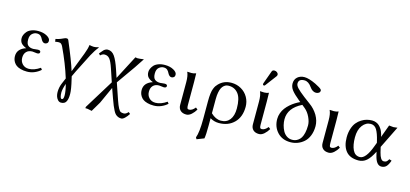

<svg xmlns="http://www.w3.org/2000/svg" viewBox="-74 -1251 4358 2043"><g transform="rotate(15 2105.0 -230.0)"><path d="M123 -121.1Q123 -79.6 149.7 -51.8Q176.3 -23.9 220.2 -23.9Q278.8 -23.9 344.2 -68.8L358.9 -49.8Q331.1 -23.9 292 -7.1Q252.9 9.8 209 9.8Q169.4 9.8 139.2 1.2Q108.9 -7.3 91.3 -20.3Q73.7 -33.2 62.7 -51Q51.8 -68.8 47.9 -85Q43.9 -101.1 43.9 -118.2Q43.9 -198.2 138.2 -229Q99.6 -244.1 81.3 -265.1Q63 -286.1 63 -321.8Q63 -338.9 70.8 -357.4Q78.6 -376 94.7 -395Q110.8 -414.1 142.6 -426.5Q174.3 -439 215.8 -439Q272 -439 311.5 -417Q351.1 -395 351.1 -367.2Q351.1 -347.7 339.8 -338.9Q328.6 -330.1 315.9 -330.1Q305.7 -330.1 297.4 -335.2Q289.1 -340.3 284.4 -346.2Q279.8 -352.1 273.9 -362.8Q268.6 -373.5 264.4 -379.9Q260.3 -386.2 252.7 -394.3Q245.1 -402.3 234.4 -406.2Q223.6 -410.2 210 -410.2Q181.2 -410.2 157.5 -389.4Q133.8 -368.7 133.8 -324.2Q133.8 -276.9 154.8 -259Q175.8 -241.2 212.9 -241.2L237.3 -243.7Q261.7 -246.1 264.2 -246.1Q293 -246.1 293 -227.1Q293 -206.1 263.2 -206.1Q259.3 -206.1 237.8 -209Q216.3 -211.9 211.9 -211.9Q169.9 -211.9 146.5 -187.7Q123 -163.6 123 -121.1Z M581.1 134.8Q581.1 83 601.1 36.1L627.9 -26.9Q581.5 -178.2 502.9 -344.2Q495.6 -359.9 487.1 -368.2Q478.5 -376.5 471.9 -378.2Q465.3 -379.9 455.1 -379.9Q439.5 -379.9 418 -375L413.1 -404.8Q445.8 -411.1 468.5 -420.7Q491.2 -430.2 503.2 -436Q515.1 -441.9 527.8 -441.9Q541.5 -441.9 547.9 -429.2Q636.7 -220.7 668 -117.2Q724.1 -258.3 752 -334Q775.4 -394.5 779.8 -436Q787.1 -433.6 804.4 -431.4Q821.8 -429.2 829.1 -429.2Q849.6 -429.2 878.9 -438L883.8 -436Q848.1 -392.6 815.9 -332L711.9 -127Q691.9 -85.9 683.1 -65.9Q684.1 -61 686.5 -51Q689 -41 689.9 -36.1Q715.8 71.3 715.8 120.1Q715.8 146.5 712.9 165.5Q710 184.6 702.6 201.2Q695.3 217.8 680.9 226.3Q666.5 234.9 645 234.9Q624 234.9 608.9 218Q593.8 201.2 587.4 179.4Q581.1 157.7 581.1 134.8ZM643.1 28.8Q621.1 92.3 621.1 127.9Q621.1 158.7 627 177.2Q632.8 195.8 644 195.8Q663.1 195.8 663.1 151.9Q663.1 104.5 643.1 28.8Z M1064.5 -254.9Q1040.5 -326.7 1018.8 -353.3Q997.1 -379.9 962.4 -379.9Q938.5 -379.9 916.5 -357.9L900.4 -376Q906.7 -382.8 918.7 -397.5Q930.7 -412.1 937.3 -418.9Q943.8 -425.8 956.1 -432.4Q968.3 -439 981.4 -439Q1027.8 -439 1058.1 -395.3Q1088.4 -351.6 1119.6 -258.8L1148.4 -172.9L1285.6 -436Q1301.8 -432.1 1308.6 -432.1Q1319.3 -432.1 1336.7 -433.8Q1354 -435.5 1366.2 -437.5L1378.4 -439L1307.6 -332L1163.6 -127.9L1224.6 50.8Q1244.6 108.4 1259 134.5Q1273.4 160.6 1285.2 166.7Q1296.9 172.9 1319.8 172.9Q1343.3 172.9 1367.7 145L1386.7 161.1Q1367.7 190.9 1346.2 211.4Q1324.7 231.9 1307.6 231.9Q1287.6 231.9 1272 225.1Q1256.3 218.3 1244.1 206.8Q1231.9 195.3 1219.2 170.9Q1206.5 146.5 1196 120.8Q1185.5 95.2 1169.4 50.8L1130.9 -57.1L1047.9 126L983.4 234.9L936.5 225.1L910.6 224.1L913.6 208L1111.8 -113.8Z M1518.6 -121.1Q1518.6 -79.6 1545.2 -51.8Q1571.8 -23.9 1615.7 -23.9Q1674.3 -23.9 1739.7 -68.8L1754.4 -49.8Q1726.6 -23.9 1687.5 -7.1Q1648.4 9.8 1604.5 9.8Q1564.9 9.8 1534.7 1.2Q1504.4 -7.3 1486.8 -20.3Q1469.2 -33.2 1458.3 -51Q1447.3 -68.8 1443.4 -85Q1439.5 -101.1 1439.5 -118.2Q1439.5 -198.2 1533.7 -229Q1495.1 -244.1 1476.8 -265.1Q1458.5 -286.1 1458.5 -321.8Q1458.5 -338.9 1466.3 -357.4Q1474.1 -376 1490.2 -395Q1506.3 -414.1 1538.1 -426.5Q1569.8 -439 1611.3 -439Q1667.5 -439 1707 -417Q1746.6 -395 1746.6 -367.2Q1746.6 -347.7 1735.4 -338.9Q1724.1 -330.1 1711.4 -330.1Q1701.2 -330.1 1692.9 -335.2Q1684.6 -340.3 1679.9 -346.2Q1675.3 -352.1 1669.4 -362.8Q1664.1 -373.5 1659.9 -379.9Q1655.8 -386.2 1648.2 -394.3Q1640.6 -402.3 1629.9 -406.2Q1619.1 -410.2 1605.5 -410.2Q1576.7 -410.2 1553 -389.4Q1529.3 -368.7 1529.3 -324.2Q1529.3 -276.9 1550.3 -259Q1571.3 -241.2 1608.4 -241.2L1632.8 -243.7Q1657.2 -246.1 1659.7 -246.1Q1688.5 -246.1 1688.5 -227.1Q1688.5 -206.1 1658.7 -206.1Q1654.8 -206.1 1633.3 -209Q1611.8 -211.9 1607.4 -211.9Q1565.4 -211.9 1542 -187.7Q1518.6 -163.6 1518.6 -121.1Z M1876.5 -321.8Q1876.5 -392.1 1858.4 -429.2L1860.4 -431.2Q1872.1 -429.2 1904.3 -429.2Q1929.2 -429.2 1954.6 -439Q1956.5 -375 1956.5 -342.8V-90.8Q1956.5 -66.4 1960.9 -56.2Q1965.3 -45.9 1979.5 -45.9Q2013.7 -45.9 2046.4 -86.9L2067.4 -69.8Q2048.8 -37.1 2021.2 -12.5Q1993.7 12.2 1964.4 12.2Q1922.9 12.2 1899.7 -10Q1876.5 -32.2 1876.5 -70.8Z M2469.2 -189Q2469.2 -300.8 2429.9 -350.8Q2390.6 -400.9 2325.2 -400.9Q2311 -400.9 2298.3 -397.2Q2285.6 -393.6 2272 -382.1Q2258.3 -370.6 2248.5 -352.3Q2238.8 -334 2232.4 -302Q2226.1 -270 2226.1 -228V-71.8Q2279.3 -20 2337.4 -20Q2399.9 -20 2434.6 -64.5Q2469.2 -108.9 2469.2 -189ZM2218.3 207 2139.2 237.8 2128.4 220.2Q2152.3 158.2 2152.3 9.8V-184.1Q2152.3 -233.4 2156.7 -268.8Q2161.1 -304.2 2170.2 -325.9Q2179.2 -347.7 2186.8 -358.9Q2194.3 -370.1 2207 -382.8Q2261.7 -439 2345.2 -439Q2403.8 -439 2452.4 -410.9Q2501 -382.8 2528.1 -335Q2555.2 -287.1 2555.2 -231Q2555.2 -118.7 2490.7 -54.4Q2426.3 9.8 2323.2 9.8Q2270 9.8 2226.1 -17.1V61Q2226.1 167 2218.3 207Z M2677.7 -321.8Q2677.7 -392.1 2659.7 -429.2L2661.6 -431.2Q2673.3 -429.2 2705.6 -429.2Q2730.5 -429.2 2755.9 -439Q2757.8 -375 2757.8 -342.8V-90.8Q2757.8 -66.4 2762.2 -56.2Q2766.6 -45.9 2780.8 -45.9Q2814.9 -45.9 2847.7 -86.9L2868.7 -69.8Q2850.1 -37.1 2822.5 -12.5Q2794.9 12.2 2765.6 12.2Q2724.1 12.2 2700.9 -10Q2677.7 -32.2 2677.7 -70.8ZM2752.9 -683.1Q2768.6 -683.1 2781.7 -672.9Q2794.9 -662.6 2794.9 -647.9Q2794.9 -637.7 2788.6 -629.9L2696.8 -507.8Q2690.9 -500 2684.6 -500Q2678.7 -500 2674.8 -503.9Q2670.9 -507.8 2670.9 -513.2Q2670.9 -517.1 2672.9 -522.9L2724.6 -666Q2730.5 -683.1 2752.9 -683.1Z M3132.3 -407.2Q2988.3 -335.9 2988.3 -210.9Q2988.3 -179.2 2996.3 -146.7Q3004.4 -114.3 3019.8 -85.4Q3035.2 -56.6 3061.8 -38.3Q3088.4 -20 3121.6 -20Q3138.7 -20 3154.3 -24.2Q3169.9 -28.3 3187.7 -40.8Q3205.6 -53.2 3218.3 -73.5Q3231 -93.8 3239.3 -129.4Q3247.6 -165 3247.6 -211.9Q3247.6 -252.4 3224.4 -301.5Q3201.2 -350.6 3164.6 -380.9ZM3103.5 -430.2 3088.4 -441.9Q3024.4 -494.1 2998.5 -528.3Q2972.7 -562.5 2972.7 -600.1Q2972.7 -645.5 3002.9 -671.9Q3033.2 -698.2 3079.6 -698.2Q3127 -698.2 3205.6 -661.1Q3261.7 -632.8 3274.9 -619.1Q3282.7 -611.3 3282.7 -605Q3282.7 -585.9 3268.1 -577.4Q3253.4 -568.8 3238.3 -568.8Q3199.2 -568.8 3168.5 -612.8Q3132.3 -665 3087.4 -665Q3023.4 -665 3023.4 -613.8Q3023.4 -591.8 3047.4 -565.7Q3071.3 -539.6 3131.3 -493.2L3202.6 -439.9Q3257.8 -400.4 3292.5 -342.8Q3326.7 -283.2 3326.7 -224.1Q3326.7 -165.5 3308.1 -119.4Q3289.6 -73.2 3258.1 -45.7Q3226.6 -18.1 3189 -4.2Q3151.4 9.8 3110.4 9.8Q3020 9.8 2966.3 -48.6Q2912.6 -106.9 2912.6 -192.9Q2912.6 -226.6 2924.3 -258.8Q2936 -291 2955.1 -316.2Q2974.1 -341.3 2999.8 -363.8Q3025.4 -386.2 3051 -402.1Q3076.7 -418 3103.5 -430.2Z M3445.3 -321.8Q3445.3 -392.1 3427.2 -429.2L3429.2 -431.2Q3440.9 -429.2 3473.1 -429.2Q3498 -429.2 3523.4 -439Q3525.4 -375 3525.4 -342.8V-90.8Q3525.4 -66.4 3529.8 -56.2Q3534.2 -45.9 3548.3 -45.9Q3582.5 -45.9 3615.2 -86.9L3636.2 -69.8Q3617.7 -37.1 3590.1 -12.5Q3562.5 12.2 3533.2 12.2Q3491.7 12.2 3468.5 -10Q3445.3 -32.2 3445.3 -70.8Z M4002.9 -222.2 3998 -243.2Q3979 -322.8 3955.1 -361.3Q3931.2 -399.9 3889.2 -399.9Q3836.4 -399.9 3799.3 -351.1Q3762.2 -302.2 3762.2 -219.2Q3762.2 -132.8 3787.4 -80.8Q3812.5 -28.8 3865.2 -28.8Q3898.9 -28.8 3929.9 -68.4Q3960.9 -107.9 3987.3 -181.2ZM4053.2 -190.9 4066.9 -132.8Q4087.4 -50.8 4123 -50.8Q4142.1 -50.8 4152.8 -58.3Q4163.6 -65.9 4176.3 -87.9L4203.1 -79.1Q4186.5 -31.2 4165.8 -10.7Q4145 9.8 4112.3 9.8Q4057.1 9.8 4033.2 -90.8L4023.9 -129.9Q3986.3 -55.2 3948.5 -22.7Q3910.6 9.8 3859.9 9.8Q3767.1 9.8 3722.2 -44.7Q3677.2 -99.1 3677.2 -195.8Q3677.2 -248.5 3691.2 -291.5Q3705.1 -334.5 3727.3 -361.3Q3749.5 -388.2 3778.6 -406.2Q3807.6 -424.3 3836.4 -431.6Q3865.2 -439 3894 -439Q3918 -439 3938.2 -430.9Q3958.5 -422.9 3971.9 -410.2Q3985.4 -397.5 3996.1 -381.8Q4006.8 -366.2 4012.9 -350.8Q4019 -335.4 4022.9 -322.8Q4026.9 -309.6 4027.8 -301.8L4029.3 -293.9L4081.1 -434.1Q4088.4 -434.1 4105 -431.6Q4121.6 -429.2 4128.9 -429.2Q4136.7 -429.2 4151.6 -431.6Q4166.5 -434.1 4172.9 -434.1Z"/></g></svg>

Font: Linux Biolinum
Style: Regular
Weight: 400
Designer: Philipp H. Poll
Foundry: Philipp H. Poll
Version: Version 0.6.4